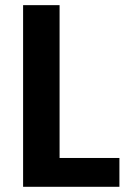

<svg xmlns="http://www.w3.org/2000/svg" viewBox="-20 -718 499 738"><path d="M68.8 0V-698.2H209V-110.8H439V0Z"/></svg>

Font: Poppins SemiBold
Style: Regular
Weight: 600
Designer: Ninad Kale (Devanagari), Jonny Pinhorn (Latin)
Foundry: Indian Type Foundry
Version: 4.004